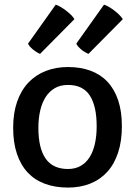

<svg xmlns="http://www.w3.org/2000/svg" viewBox="-20 -804 586 833"><path d="M37.1 -249.5Q37.1 -314 54.4 -363.3Q71.8 -412.6 103.3 -445.8Q134.8 -479 178.5 -496.1Q222.2 -513.2 274.9 -513.2Q329.1 -513.2 372.6 -497.3Q416 -481.4 446.3 -449.2Q476.6 -417 492.7 -368.9Q508.8 -320.8 508.8 -256.3Q508.8 -191.9 492.4 -142.1Q476.1 -92.3 445.6 -58.6Q415 -24.9 371.8 -7.6Q328.6 9.8 274.9 9.8Q219.2 9.8 175 -6.6Q130.9 -22.9 100.3 -55.4Q69.8 -87.9 53.5 -136.5Q37.1 -185.1 37.1 -249.5ZM274.9 -70.8Q307.1 -70.8 330.8 -84.7Q354.5 -98.6 369.6 -123.3Q384.8 -147.9 392.1 -181.9Q399.4 -215.8 399.4 -256.3Q399.4 -343.8 369.6 -389.6Q339.8 -435.5 274.9 -435.5Q242.2 -435.5 218 -421.6Q193.8 -407.7 178 -382.8Q162.1 -357.9 154.3 -323.7Q146.5 -289.6 146.5 -249.5Q146.5 -161.1 178 -116Q209.5 -70.8 274.9 -70.8ZM153.8 -570.3Q146 -573.2 137.9 -578.4Q129.9 -583.5 122.6 -589.6Q115.2 -595.7 109.6 -602.3Q104 -608.9 101.6 -614.7L221.7 -783.7Q230.5 -781.2 242.9 -773.9Q255.4 -766.6 267.6 -757.3Q279.8 -748 289.6 -738Q299.3 -728 302.7 -720.7ZM363.8 -570.3Q356 -573.2 347.7 -578.4Q339.4 -583.5 332 -589.6Q324.7 -595.7 319.1 -602.3Q313.5 -608.9 311 -614.7L431.2 -783.7Q440.4 -781.2 452.9 -773.9Q465.3 -766.6 477.3 -757.3Q489.3 -748 499 -738Q508.8 -728 512.7 -720.7Z"/></svg>

Font: Basic
Style: Regular
Weight: 400
Designer: Magnus Gaarde
Foundry: Magnus Gaarde
Version: Version 1.003; ttfautohint (v1.1) -l 6 -r 16 -G 0 -x 16 -D l